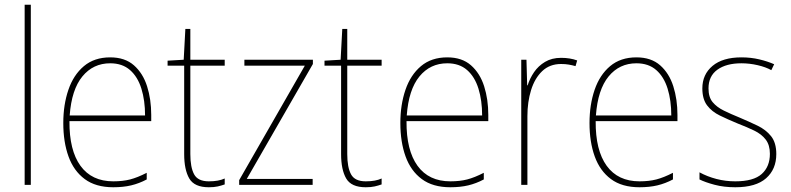

<svg xmlns="http://www.w3.org/2000/svg" viewBox="-20 -780 3337 810"><path d="M110 0H84V-760H110Z M445 -538Q507 -538 545 -504.5Q583 -471 600.5 -416Q618 -361 618 -295V-269H273Q272 -146 319.5 -80.5Q367 -15 458 -15Q498 -15 529 -23Q560 -31 599 -51V-23Q567 -6 533.5 2Q500 10 458 10Q384 10 337.5 -24.5Q291 -59 269 -120Q247 -181 247 -261Q247 -338 268.5 -401Q290 -464 334 -501Q378 -538 445 -538ZM445 -513Q373 -513 327.5 -457.5Q282 -402 274 -293H592Q592 -356 576.5 -406Q561 -456 528.5 -484.5Q496 -513 445 -513Z M861 -15Q882 -15 898.5 -18Q915 -21 928 -27V-2Q914 3 898.5 6.5Q883 10 861 10Q800 10 778.5 -27Q757 -64 757 -130V-503H687V-524L755 -528L762 -658H783V-528H928V-503H783V-130Q783 -74 799 -44.5Q815 -15 861 -15Z M1299 0H989V-20L1266 -503H1011V-528H1300V-510L1021 -25H1299Z M1523 -15Q1544 -15 1560.5 -18Q1577 -21 1590 -27V-2Q1576 3 1560.5 6.5Q1545 10 1523 10Q1462 10 1440.5 -27Q1419 -64 1419 -130V-503H1349V-524L1417 -528L1424 -658H1445V-528H1590V-503H1445V-130Q1445 -74 1461 -44.5Q1477 -15 1523 -15Z M1867 -538Q1929 -538 1967 -504.5Q2005 -471 2022.5 -416Q2040 -361 2040 -295V-269H1695Q1694 -146 1741.5 -80.5Q1789 -15 1880 -15Q1920 -15 1951 -23Q1982 -31 2021 -51V-23Q1989 -6 1955.5 2Q1922 10 1880 10Q1806 10 1759.5 -24.5Q1713 -59 1691 -120Q1669 -181 1669 -261Q1669 -338 1690.5 -401Q1712 -464 1756 -501Q1800 -538 1867 -538ZM1867 -513Q1795 -513 1749.5 -457.5Q1704 -402 1696 -293H2014Q2014 -356 1998.5 -406Q1983 -456 1950.5 -484.5Q1918 -513 1867 -513Z M2347 -536Q2385 -536 2415 -525L2408 -501Q2394 -505 2379.5 -507.5Q2365 -510 2347 -510Q2299 -510 2267.5 -480Q2236 -450 2220.5 -400Q2205 -350 2205 -290V0H2179V-528H2201L2204 -420H2206Q2215 -449 2233 -475.5Q2251 -502 2279.5 -519Q2308 -536 2347 -536Z M2665 -538Q2727 -538 2765 -504.5Q2803 -471 2820.5 -416Q2838 -361 2838 -295V-269H2493Q2492 -146 2539.5 -80.5Q2587 -15 2678 -15Q2718 -15 2749 -23Q2780 -31 2819 -51V-23Q2787 -6 2753.5 2Q2720 10 2678 10Q2604 10 2557.5 -24.5Q2511 -59 2489 -120Q2467 -181 2467 -261Q2467 -338 2488.5 -401Q2510 -464 2554 -501Q2598 -538 2665 -538ZM2665 -513Q2593 -513 2547.5 -457.5Q2502 -402 2494 -293H2812Q2812 -356 2796.5 -406Q2781 -456 2748.5 -484.5Q2716 -513 2665 -513Z M3255 -130Q3255 -66 3212 -28Q3169 10 3082 10Q3034 10 2994.5 -0.5Q2955 -11 2931 -23V-53Q2964 -35 3002.5 -25Q3041 -15 3082 -15Q3159 -15 3193.5 -46Q3228 -77 3228 -131Q3228 -168 3210.5 -191Q3193 -214 3162 -229Q3131 -244 3092 -259Q3051 -276 3017 -292.5Q2983 -309 2963 -335.5Q2943 -362 2943 -407Q2943 -466 2986 -502Q3029 -538 3108 -538Q3148 -538 3183.5 -529.5Q3219 -521 3246 -509L3234 -484Q3211 -497 3176.5 -505Q3142 -513 3108 -513Q3044 -513 3006.5 -486Q2969 -459 2969 -407Q2969 -370 2986.5 -349Q3004 -328 3033.5 -313.5Q3063 -299 3100 -284Q3140 -267 3175.5 -250Q3211 -233 3233 -205.5Q3255 -178 3255 -130Z"/></svg>

Font: Noto Sans Gurmukhi UI SemiCondensed Thin
Style: Regular
Weight: 100
Width: 4
Designer: Jelle Bosma - Monotype Design Team
Foundry: Monotype Imaging Inc.
Version: Version 2.004; ttfautohint (v1.8.4.7-5d5b)